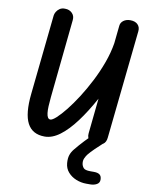

<svg xmlns="http://www.w3.org/2000/svg" viewBox="-131 -1095 1162 1504"><g transform="rotate(10 450.0 -343.5)"><path d="M277 10Q179 10 139 -66Q99 -142 116 -301.5L182.5 -936.5Q184 -950 193.2 -966Q202.5 -982 219.5 -993.5Q236.5 -1005 262 -1004Q296 -1004 317.8 -982.2Q339.5 -960.5 336 -927.5L272 -301.5Q268 -261 266.5 -229.2Q265 -197.5 267.8 -175Q270.5 -152.5 277.8 -140.8Q285 -129 298 -129Q314 -129 345 -157.2Q376 -185.5 415.8 -235.2Q455.5 -285 497.8 -351Q540 -417 578.8 -492.8Q617.5 -568.5 646.5 -648.2Q675.5 -728 688 -805.5L702.5 -945.5Q705 -972 726.8 -988Q748.5 -1004 780.5 -1004Q819.5 -1004 840 -983.2Q860.5 -962.5 857 -930L766 -67.5Q762.5 -30.5 740 -15.2Q717.5 0 689 0Q656 0 632.2 -18.8Q608.5 -37.5 612.5 -75.5L641.5 -355.5Q581.5 -245.5 520.2 -163.5Q459 -81.5 398 -35.8Q337 10 277 10ZM662 317Q621 317 582 301.5Q543 286 516.8 256.2Q490.5 226.5 487 184Q484 145.5 492.8 119.5Q501.5 93.5 521 70Q534.5 53 553 32Q571.5 11 590.8 -9.5Q610 -30 626 -45.5Q639.5 -58.5 655.5 -65.2Q671.5 -72 693.5 -72Q710 -72 726.5 -64Q743 -56 748.8 -43Q754.5 -30 738 -15Q713 7.5 681.2 38.2Q649.5 69 631.5 91.5Q621 105 612.2 124.2Q603.5 143.5 607 166.5Q609.5 185 622 200.2Q634.5 215.5 676.5 215.5H706Q736 215.5 751.5 227Q767 238.5 767.5 266Q768 292 746 304.5Q724 317 693.5 317Z"/></g></svg>

Font: Edu NSW ACT Hand Pre
Style: Regular
Weight: 400
Designer: Tina and Corey Anderson, Eben Sorkin, Mirko Velimirovic
Foundry: Sorkin Type Co.
Version: Version 2.000